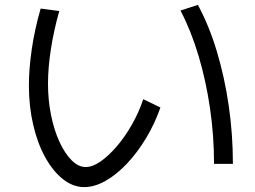

<svg xmlns="http://www.w3.org/2000/svg" viewBox="-20 -747 1040 784"><path d="M324 17Q278 17 237 -15.5Q196 -48 164.5 -105Q133 -162 115.5 -237.5Q98 -313 98 -398Q98 -467 110 -548Q122 -629 146 -712L222 -702Q200 -624 188 -547.5Q176 -471 176 -405Q176 -338 188.5 -276.5Q201 -215 223 -167.5Q245 -120 272.5 -92.5Q300 -65 330 -65Q358 -65 390.5 -87.5Q423 -110 456.5 -149Q490 -188 518.5 -238Q547 -288 565 -342L635 -308Q612 -242 576.5 -183Q541 -124 498.5 -79Q456 -34 411 -8.5Q366 17 324 17ZM854 -78Q854 -193 837.5 -305.5Q821 -418 790.5 -520Q760 -622 717 -704L788 -727Q834 -642 865.5 -537Q897 -432 914 -315.5Q931 -199 931 -78Z"/></svg>

Font: M PLUS 1 Thin
Style: Regular
Weight: 400
Version: Version 1.001